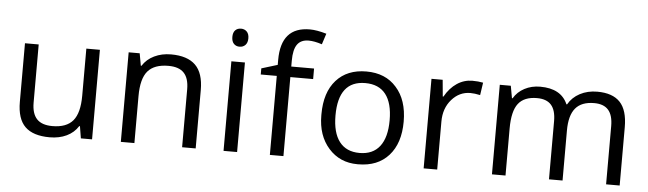

<svg xmlns="http://www.w3.org/2000/svg" viewBox="-48 -949 3859 1143"><g transform="rotate(5 1881.0 -377.5)"><path d="M527.8 0H460.9L449.2 -71.8H444.8Q419.9 -32.2 376 -11.2Q332 9.8 274.9 9.8Q175.8 9.8 127.9 -36.9Q80.1 -83.5 80.1 -185.1V-535.2H162.1V-188Q162.1 -122.1 192.1 -90.1Q222.2 -58.1 285.2 -58.1Q369.1 -58.1 408 -104.2Q446.8 -150.4 446.8 -253.9V-535.2H527.8Z M952.6 -544.9Q1050.3 -544.9 1098.6 -497.6Q1147 -450.2 1147 -349.1V0H1065.9V-346.2Q1065.9 -412.1 1035.9 -443.8Q1005.9 -475.6 942.9 -475.6Q858.4 -475.6 819.6 -430.2Q780.8 -384.8 780.8 -280.8V0H699.7V-535.2H765.6L778.8 -461.9H782.7Q807.6 -501.5 852.3 -523.2Q897 -544.9 952.6 -544.9Z M1306.6 -680.4Q1306.6 -707 1319.8 -720.5Q1333 -733.9 1354 -733.9Q1375 -733.9 1388.7 -720.2Q1402.3 -706.5 1402.3 -680.2Q1402.3 -653.8 1388.7 -639.9Q1375 -626 1354 -626Q1333 -626 1319.8 -639.9Q1306.6 -653.8 1306.6 -680.4ZM1394.5 0H1313.5V-535.2H1394.5Z M1590.3 -567.9Q1590.3 -765.1 1762.7 -765.1Q1804.2 -765.1 1862.3 -748L1841.3 -683.1Q1795.4 -698.2 1761.2 -698.2Q1715.3 -698.2 1693.4 -667.5Q1671.4 -636.7 1671.4 -569.8V-535.2H1807.6V-472.2H1671.4V0H1590.3V-472.2H1494.6V-508.8L1590.3 -538.1Z M1875 -268.1Q1875 -398.9 1940.2 -471.9Q2005.4 -544.9 2119.9 -544.9Q2234.4 -544.9 2299.8 -470.2Q2366.7 -396 2366.7 -266.6Q2366.7 -137.2 2300.8 -63.7Q2234.9 9.8 2118.7 9.8Q2116.7 9.8 2114.7 9.8Q2008.8 9.8 1941.9 -65.4Q1875 -140.6 1875 -261.2Q1875 -264.6 1875 -268.1ZM2119.6 -475.6Q1959 -475.6 1959 -268.1Q1959 -165.5 2000.2 -111.8Q2041.5 -58.1 2120.8 -58.1Q2200.2 -58.1 2241.5 -111.6Q2282.7 -165 2282.7 -267.6Q2282.7 -370.1 2241.5 -422.9Q2200.2 -475.6 2119.6 -475.6Z M2753.4 -544.9Q2788.6 -544.9 2817.4 -539.1L2806.2 -463.9Q2772.9 -471.2 2747.6 -471.2Q2682.1 -471.2 2636.2 -418.7Q2590.3 -366.2 2590.3 -287.1V0H2509.3V-535.2H2576.2L2585.4 -436H2589.4Q2619.1 -488.8 2661.4 -516.8Q2703.6 -544.9 2753.4 -544.9Z M3499.5 -544.9Q3591.3 -544.9 3636 -497.6Q3680.7 -450.2 3680.7 -349.1V0H3599.6V-348.1Q3599.6 -412.6 3572 -444.1Q3544.4 -475.6 3487.3 -475.6Q3411.6 -475.6 3375.5 -432.4Q3339.4 -389.2 3339.4 -298.8V0H3258.3V-348.1Q3258.3 -412.6 3230.7 -444.1Q3203.1 -475.6 3145.5 -475.6Q3068.8 -475.6 3033.7 -430.2Q2998.5 -384.8 2998.5 -280.8V0H2917.5V-535.2H2983.4L2996.6 -461.9H3000.5Q3023.4 -501 3065.2 -522.9Q3106.9 -544.9 3158.7 -544.9Q3283.7 -544.9 3322.8 -454.1H3326.7Q3350.6 -496.6 3396.2 -520.8Q3441.9 -544.9 3499.5 -544.9Z"/></g></svg>

Font: Open Sans Hebrew
Style: Regular
Weight: 400
Foundry: Ascender Corporation, Yanek Iontef
Version: Version 2.001;PS 002.001;hotconv 1.0.70;makeotf.lib2.5.58329